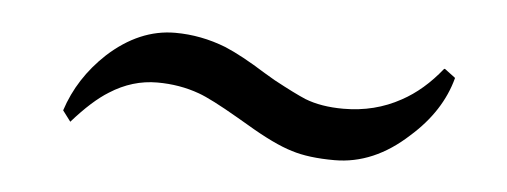

<svg xmlns="http://www.w3.org/2000/svg" viewBox="-26 -475 552 209"><g transform="rotate(5 250.0 -370.5)"><path d="M455.1 -418H454.1Q434.6 -393.6 411.1 -380.9Q382.8 -365.2 348.6 -365.2Q324.2 -365.2 306.6 -372.1Q294.9 -377 271.5 -389.6L259.8 -396.5Q233.4 -413.1 214.8 -420.9Q187.5 -431.6 159.2 -431.6Q120.1 -431.6 85.9 -400.4Q56.6 -373 44.9 -336.9L53.7 -325.2Q75.2 -349.6 92.8 -360.4Q117.2 -376 144.5 -376Q168.9 -376 190.4 -368.2Q204.1 -363.3 234.4 -345.7L246.1 -338.9Q277.3 -320.3 296.9 -314.5Q315.4 -308.6 343.8 -308.6Q386.7 -308.6 423.8 -342.8Q457 -372.1 466.8 -409.2Z"/></g></svg>

Font: BatangChe
Style: Regular
Weight: 400
Monospace: yes
Version: Version 2.21